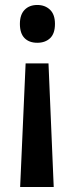

<svg xmlns="http://www.w3.org/2000/svg" viewBox="-20 -657 300 772"><path d="M201 -561Q201 -522 181.5 -503.5Q162 -485 130 -485Q97 -485 78.5 -504Q60 -523 60 -561Q60 -598 79 -617.5Q98 -637 130 -637Q161 -637 181 -618Q201 -599 201 -561ZM83 -402H175L196 95H61Z"/></svg>

Font: Noto Sans Kannada UI Condensed SemiBold
Style: Regular
Weight: 600
Width: 3
Designer: Jelle Bosma - Monotype Design Team
Foundry: Monotype Imaging Inc.
Version: Version 2.005; ttfautohint (v1.8.4.7-5d5b)